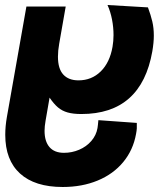

<svg xmlns="http://www.w3.org/2000/svg" viewBox="-20 -576 640 767"><path d="M1 -37.5Q1 -71.5 7.5 -108.5L85.5 -550H242.5L216.5 -401.5Q211.5 -373.5 211.5 -349.5Q211.5 -301.5 232.8 -278.2Q254 -255 293.5 -255Q346 -255 382.2 -290.5Q418.5 -326 429.5 -389Q433.5 -412 433.5 -436Q433.5 -467 427.5 -498Q421.5 -529 409.5 -556L571 -546.5Q582.5 -515.5 588.5 -489.8Q594.5 -464 594.5 -433.5Q594.5 -406.5 588.5 -371Q544.5 -120.5 305 -120.5Q272 -120.5 250 -126.8Q228 -133 211.5 -147Q195 -161 178 -186L162 -93.5Q158 -70.5 158 -53.5Q158 -11 177.8 11.8Q197.5 34.5 235.5 34.5Q267.5 34.5 296.2 22.2Q325 10 344.8 -12.8Q364.5 -35.5 369.5 -64.5Q370 -68 371.2 -77.5Q372.5 -87 373 -96L526.5 -85Q527 -72 526.5 -63Q526 -54 523.5 -41Q512 23.5 472.2 71.5Q432.5 119.5 370.2 145.2Q308 171 230.5 171Q119 171 60 117.2Q1 63.5 1 -37.5Z"/></svg>

Font: JuliaMono Black
Style: Italic
Weight: 900
Italic angle: -9°
Monospace: yes
Designer: cormullion
Foundry: corm
Version: Version 0.057; ttfautohint (v1.8.4)